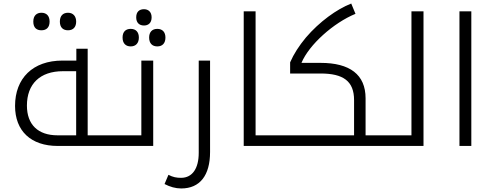

<svg xmlns="http://www.w3.org/2000/svg" viewBox="-20 -824 2781 1084"><path d="M214 -653C243 -653 260 -670 260 -702C260 -734 243 -752 214 -752C189 -752 168 -738 168 -702C168 -665 189 -653 214 -653ZM364 -653C394 -653 410 -672 410 -702C410 -731 394 -752 364 -752C335 -752 318 -734 318 -702C318 -670 335 -653 364 -653Z M306 0H585C588 0 590 -2 590 -5V-56C590 -59 588 -60 585 -60H475V-549H411V-482H333C165 -482 65 -382 65 -226C65 -84 155 0 306 0ZM410 -60H305C195 -60 132 -120 132 -228C132 -350 206 -422 335 -422H410Z M793 -680C817 -680 836 -694 836 -726C836 -757 817 -772 793 -772C767 -772 749 -758 749 -726C749 -695 767 -680 793 -680ZM718 -562C747 -562 764 -581 764 -612C764 -642 748 -661 718 -661C691 -661 672 -646 672 -612C672 -578 691 -562 718 -562ZM868 -562C898 -562 914 -581 914 -612C914 -642 898 -661 868 -661C839 -661 822 -643 822 -612C822 -580 839 -562 868 -562Z M575 0H845V-482H778V-60H575C572 -60 570 -59 570 -56V-5C570 -2 572 0 575 0Z M1003 240C1109 240 1166 166 1166 34V-482H1102V39C1102 126 1067 180 1002 180C976 180 956 176 931 163L909 215C940 231 971 240 1003 240Z M1559 -60H1423V-760H1356V0H1559C1562 0 1564 -2 1564 -5V-56C1564 -59 1562 -60 1559 -60Z M1549 0H2174C2177 0 2179 -2 2179 -5V-56C2179 -59 2177 -60 2174 -60H2044V-269C2044 -403 1955 -469 1790 -469H1682C1725 -572 1863 -695 1987 -746L1963 -804C1881 -772 1783 -701 1707 -612C1668 -565 1639 -520 1618 -472V-409H1790C1918 -409 1979 -366 1979 -259V-60H1549C1546 -60 1544 -59 1544 -56V-5C1544 -2 1546 0 1549 0Z M2164 0H2371V-760H2303V-60H2164C2161 -60 2159 -59 2159 -56V-5C2159 -2 2161 0 2164 0Z M2574 -760V0H2641V-760Z"/></svg>

Font: Noto Kufi Arabic Light
Style: Regular
Weight: 300
Designer: Monotype Design Team, David Williams, Khaled Hosny
Foundry: Google LLC
Version: Version 2.109